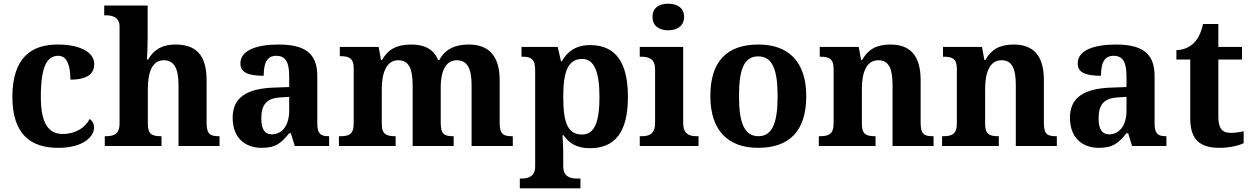

<svg xmlns="http://www.w3.org/2000/svg" viewBox="-20 -790 6770 1039"><path d="M295 10C430 10 489 -50 489 -100C489 -118 481 -136 465 -146C442 -100 389 -65 320 -65C236 -65 201 -132 201 -267C201 -438 238 -488 296 -488C346 -488 361 -428 361 -359C466 -359 490 -401 490 -444C490 -503 421 -549 292 -549C154 -549 47 -482 47 -266C47 -61 148 10 295 10Z M547 0H854V-53H850C806 -53 780 -62 780 -118V-309C780 -391 800 -464 866 -464C925 -464 946 -415 946 -329V0H1168V-53H1165C1120 -53 1098 -62 1098 -124V-356C1098 -491 1042 -549 930 -549C851 -549 808 -515 782 -468H775C777 -489 779 -541 779 -588V-760H544V-707H556C584 -707 627 -699 627 -646V-122C627 -62 594 -53 552 -53H547Z M1396 10C1472 10 1501 -15 1545 -69H1554L1575 0H1761V-53H1757C1712 -53 1697 -69 1697 -124V-379C1697 -504 1627 -549 1487 -549C1374 -549 1281 -520 1281 -447C1281 -398 1322 -380 1407 -380C1407 -448 1424 -488 1475 -488C1530 -488 1545 -447 1545 -374V-319L1463 -316C1313 -311 1239 -261 1239 -153C1239 -42 1308 10 1396 10ZM1451 -63C1412 -63 1394 -92 1394 -149C1394 -221 1420 -259 1500 -263L1545 -266V-191C1545 -113 1508 -63 1451 -63Z M1814 0H2121V-53H2118C2074 -53 2046 -62 2046 -118V-309C2046 -391 2069 -464 2135 -464C2194 -464 2213 -415 2213 -329V0H2435V-53H2432C2387 -53 2365 -62 2365 -124V-321C2365 -398 2389 -464 2452 -464C2511 -464 2532 -415 2532 -329V0H2755V-53H2751C2706 -53 2684 -62 2684 -124V-356C2684 -491 2622 -549 2516 -549C2439 -549 2387 -521 2357 -465H2351C2327 -524 2277 -549 2206 -549C2124 -549 2079 -521 2047 -465H2042L2029 -536H1819V-486H1822C1866 -486 1894 -477 1894 -421V-122C1894 -62 1867 -53 1822 -53H1814Z M2793 229H3121V176H3099C3070 176 3028 168 3028 111V53C3028 19 3027 -22 3024 -58H3030C3059 -15 3101 12 3172 12C3307 12 3378 -73 3378 -266C3378 -460 3306 -546 3173 -546C3096 -546 3049 -510 3020 -458H3016L2998 -536H2802V-483H2810C2848 -483 2876 -474 2876 -413V111C2876 168 2834 176 2805 176H2793ZM3130 -62C3051 -62 3028 -128 3028 -266C3028 -398 3051 -471 3131 -471C3197 -471 3224 -398 3224 -265C3224 -129 3197 -62 3130 -62Z M3596 -626C3643 -626 3682 -649 3682 -698C3682 -749 3643 -770 3596 -770C3548 -770 3511 -749 3511 -698C3511 -649 3548 -626 3596 -626ZM3442 0H3760V-53H3748C3708 -53 3677 -67 3677 -124V-536H3442V-483H3454C3493 -483 3525 -469 3525 -416V-124C3525 -67 3495 -53 3454 -53H3442Z M4082 10C4253 10 4343 -82 4343 -270C4343 -458 4245 -549 4085 -549C3913 -549 3824 -458 3824 -270C3824 -82 3922 10 4082 10ZM4084 -53C4007 -53 3979 -128 3979 -270C3979 -413 4006 -485 4083 -485C4160 -485 4188 -413 4188 -270C4188 -128 4161 -53 4084 -53Z M4411 0H4718V-53H4714C4670 -53 4644 -62 4644 -118V-309C4644 -391 4665 -464 4733 -464C4792 -464 4810 -415 4810 -329V0H5032V-53H5028C4983 -53 4962 -62 4962 -124V-356C4962 -491 4904 -549 4798 -549C4720 -549 4676 -520 4645 -465H4640L4627 -536H4416V-483H4420C4464 -483 4491 -474 4491 -418V-122C4491 -62 4462 -53 4417 -53H4411Z M5078 0H5385V-53H5381C5337 -53 5311 -62 5311 -118V-309C5311 -391 5332 -464 5400 -464C5459 -464 5477 -415 5477 -329V0H5699V-53H5695C5650 -53 5629 -62 5629 -124V-356C5629 -491 5571 -549 5465 -549C5387 -549 5343 -520 5312 -465H5307L5294 -536H5083V-483H5087C5131 -483 5158 -474 5158 -418V-122C5158 -62 5129 -53 5084 -53H5078Z M5927 10C6003 10 6032 -15 6076 -69H6085L6106 0H6292V-53H6288C6243 -53 6228 -69 6228 -124V-379C6228 -504 6158 -549 6018 -549C5905 -549 5812 -520 5812 -447C5812 -398 5853 -380 5938 -380C5938 -448 5955 -488 6006 -488C6061 -488 6076 -447 6076 -374V-319L5994 -316C5844 -311 5770 -261 5770 -153C5770 -42 5839 10 5927 10ZM5982 -63C5943 -63 5925 -92 5925 -149C5925 -221 5951 -259 6031 -263L6076 -266V-191C6076 -113 6039 -63 5982 -63Z M6579 10C6641 10 6689 -5 6710 -15V-80C6689 -75 6665 -71 6639 -71C6592 -71 6573 -98 6573 -158V-468H6701V-536H6573V-660H6490C6480 -615 6464 -582 6444 -561C6424 -539 6389 -519 6346 -519V-468H6421V-148C6421 -31 6477 10 6579 10Z"/></svg>

Font: Noto Serif Georgian Bold
Style: Regular
Weight: 700
Designer: Monotype Design Team, Akaki Razmadze
Foundry: Google LLC
Version: Version 2.003